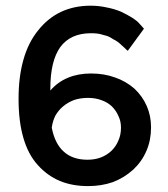

<svg xmlns="http://www.w3.org/2000/svg" viewBox="-20 -630 578 661"><path d="M153.3 -325.2Q153.3 -419.9 187.5 -467.8Q222.7 -515.6 293 -515.6Q303.7 -515.6 313.5 -514.6Q323.2 -513.7 332 -510.7Q340.8 -508.8 349.6 -505.9Q357.4 -502.9 365.2 -498Q372.1 -493.2 378.9 -490.2Q384.8 -486.3 388.7 -483.4Q393.6 -479.5 398.4 -474.6Q402.3 -470.7 408.2 -465.8Q412.1 -461.9 415 -459Q418.9 -456.1 419.9 -455.1Q438.5 -480.5 475.6 -531.2Q471.7 -536.1 459 -549.8Q450.2 -559.6 434.6 -569.3Q418.9 -579.1 396.5 -589.8Q373 -599.6 346.7 -604.5Q320.3 -610.4 292 -610.4Q235.4 -610.4 189.5 -588.9Q144.5 -567.4 111.3 -525.4Q77.1 -483.4 60.5 -423.8Q43.9 -365.2 43.9 -290Q43.9 -211.9 60.5 -155.3Q77.1 -97.7 110.4 -61.5Q142.6 -25.4 186.5 -6.8Q229.5 10.7 283.2 10.7Q329.1 10.7 368.2 -2.9Q407.2 -17.6 438.5 -45.9Q468.8 -74.2 484.4 -111.3Q500 -147.5 500 -191.4Q500 -231.4 485.4 -264.6Q470.7 -298.8 442.4 -325.2Q413.1 -350.6 376 -363.3Q338.9 -377 293 -377Q249 -377 213.9 -362.3Q178.7 -347.7 153.3 -318.4Q153.3 -320.3 153.3 -325.2ZM283.2 -293Q308.6 -293 329.1 -285.2Q349.6 -278.3 365.2 -263.7Q379.9 -249 387.7 -230.5Q396.5 -212.9 396.5 -190.4Q396.5 -166 387.7 -146.5Q379.9 -127 364.3 -111.3Q347.7 -95.7 327.1 -87.9Q306.6 -80.1 281.2 -80.1Q230.5 -80.1 200.2 -107.4Q168.9 -134.8 158.2 -190.4Q161.1 -212.9 170.9 -232.4Q181.6 -251 198.2 -264.6Q214.8 -278.3 236.3 -286.1Q257.8 -293 283.2 -293Z"/></svg>

Font: TextaAlt
Style: Bold
Weight: 400
Designer: Daniel Hernandez & Miguel Hernandez
Version: Version 1.005;com.myfonts.easy.latinotype.texta.alt-bold.wfk